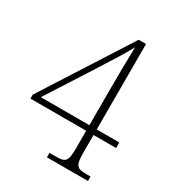

<svg xmlns="http://www.w3.org/2000/svg" viewBox="-172 -821 854 928"><g transform="rotate(30 255.5 -357.0)"><path d="M230 0H459V-25H433C384 -25 371 -35 371 -107V-206H497V-237H371V-714H330L19 -228V-206H330V-107C330 -35 318 -25 269 -25H230ZM59 -237 232 -507C261 -552 322 -650 333 -674C331 -612 330 -504 330 -446V-237Z"/></g></svg>

Font: Noto Serif Devanagari SemiCondensed ExtraLight
Style: Regular
Weight: 200
Width: 4
Designer: Universal Thirst, Indian Type Foundry and the Monotype Design Team
Foundry: Monotype Imaging Inc.
Version: Version 2.004